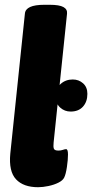

<svg xmlns="http://www.w3.org/2000/svg" viewBox="-20 -774 385 802"><path d="M139 8Q78 8 47 -25Q16 -58 23 -132L84 -717Q87 -754 165 -754H188Q228 -754 245 -744.5Q262 -735 260 -717L204 -179Q202 -161 205 -153Q208 -145 224 -145Q234 -145 242.5 -148Q251 -151 256 -151Q264 -151 264 -129Q264 -107 259.5 -76.5Q255 -46 248 -32Q242 -20 224 -11Q206 -2 182.5 3Q159 8 139 8ZM275 -308Q250 -308 231.5 -324.5Q213 -341 213 -370Q213 -405 233.5 -423.5Q254 -442 284 -442Q309 -442 327 -426Q345 -410 345 -382Q345 -349 326.5 -328.5Q308 -308 275 -308Z"/></svg>

Font: Asap Semi Condensed Semi Condensed Black
Style: Italic
Weight: 900
Width: 4
Italic angle: -6°
Designer: Pablo Cosgaya
Foundry: Omnibus-Type
Version: Version 3.001; ttfautohint (v1.8.4.7-5d5b)